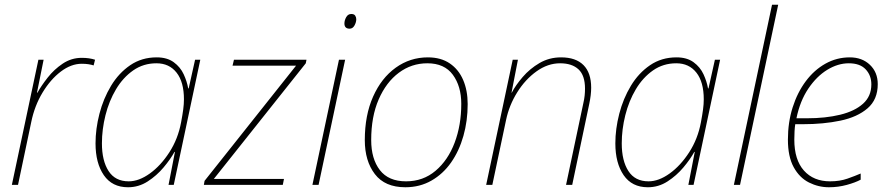

<svg xmlns="http://www.w3.org/2000/svg" viewBox="-20 -780 3750 810"><path d="M30 0 142 -528H164L136 -389H138Q154 -418 181 -452.5Q208 -487 244.5 -511.5Q281 -536 325 -536Q357 -536 381 -528L375 -504Q366 -507 353.5 -509Q341 -511 325 -511Q280 -511 236.5 -478Q193 -445 159.5 -389.5Q126 -334 112 -266L56 0Z M520 10Q453 10 418 -41Q383 -92 383 -175Q383 -236 399.5 -300Q416 -364 448.5 -418Q481 -472 529.5 -505Q578 -538 641 -538Q685 -538 713 -517.5Q741 -497 755 -466.5Q769 -436 774 -407H776L803 -528H825L713 0H691L718 -139H716Q699 -108 670 -73.5Q641 -39 603 -14.5Q565 10 520 10ZM523 -15Q566 -15 612 -48Q658 -81 694.5 -137.5Q731 -194 744 -264Q750 -296 753 -318.5Q756 -341 756 -361Q756 -434 725 -473.5Q694 -513 640 -513Q585 -513 542 -483Q499 -453 469.5 -403.5Q440 -354 425 -294Q410 -234 410 -175Q410 -102 438 -58.5Q466 -15 523 -15Z M840 0 843 -17 1229 -503H961L967 -528H1273L1270 -513L882 -25H1178L1173 0Z M1455 -659Q1433 -659 1433 -681Q1433 -694 1440.5 -707.5Q1448 -721 1462 -721Q1474 -721 1478.5 -714Q1483 -707 1483 -699Q1483 -686 1475.5 -672.5Q1468 -659 1455 -659ZM1298 0 1410 -528H1436L1324 0Z M1690 10Q1604 10 1561.5 -45.5Q1519 -101 1519 -189Q1519 -294 1554 -372.5Q1589 -451 1649.5 -494.5Q1710 -538 1785 -538Q1840 -538 1877.5 -512.5Q1915 -487 1934 -442.5Q1953 -398 1953 -341Q1953 -270 1935 -206.5Q1917 -143 1883 -94.5Q1849 -46 1800 -18Q1751 10 1690 10ZM1693 -15Q1765 -15 1817.5 -59.5Q1870 -104 1898 -178Q1926 -252 1926 -342Q1926 -416 1890.5 -464.5Q1855 -513 1783 -513Q1716 -513 1662.5 -473Q1609 -433 1577.5 -360.5Q1546 -288 1546 -189Q1546 -110 1582.5 -62.5Q1619 -15 1693 -15Z M2031 0 2143 -528H2165L2138 -389H2139Q2155 -420 2185 -455Q2215 -490 2256 -514Q2297 -538 2347 -538Q2409 -538 2441.5 -505.5Q2474 -473 2474 -410Q2474 -380 2466 -342L2394 0H2368L2441 -345Q2445 -362 2446.5 -377Q2448 -392 2448 -406Q2448 -462 2420.5 -487.5Q2393 -513 2343 -513Q2291 -513 2243.5 -479Q2196 -445 2162 -390.5Q2128 -336 2115 -274L2057 0Z M2713 10Q2646 10 2611 -41Q2576 -92 2576 -175Q2576 -236 2592.5 -300Q2609 -364 2641.5 -418Q2674 -472 2722.5 -505Q2771 -538 2834 -538Q2878 -538 2906 -517.5Q2934 -497 2948 -466.5Q2962 -436 2967 -407H2969L2996 -528H3018L2906 0H2884L2911 -139H2909Q2892 -108 2863 -73.5Q2834 -39 2796 -14.5Q2758 10 2713 10ZM2716 -15Q2759 -15 2805 -48Q2851 -81 2887.5 -137.5Q2924 -194 2937 -264Q2943 -296 2946 -318.5Q2949 -341 2949 -361Q2949 -434 2918 -473.5Q2887 -513 2833 -513Q2778 -513 2735 -483Q2692 -453 2662.5 -403.5Q2633 -354 2618 -294Q2603 -234 2603 -175Q2603 -102 2631 -58.5Q2659 -15 2716 -15Z M3076 0 3237 -760H3263L3102 0Z M3477 10Q3433 10 3393 -10Q3353 -30 3328.5 -74.5Q3304 -119 3304 -191Q3304 -264 3324 -327Q3344 -390 3379.5 -437.5Q3415 -485 3462.5 -511.5Q3510 -538 3565 -538Q3617 -538 3650 -506.5Q3683 -475 3683 -425Q3683 -360 3640 -323Q3597 -286 3525.5 -271Q3454 -256 3367 -256H3335Q3333 -244 3332 -226.5Q3331 -209 3331 -191Q3331 -106 3371.5 -60.5Q3412 -15 3482 -15Q3523 -15 3555.5 -26.5Q3588 -38 3611 -48V-22Q3589 -10 3552.5 0Q3516 10 3477 10ZM3340 -281H3384Q3463 -281 3524.5 -296Q3586 -311 3621 -342.5Q3656 -374 3656 -424Q3656 -462 3632 -487.5Q3608 -513 3561 -513Q3515 -513 3470 -485.5Q3425 -458 3390 -406Q3355 -354 3340 -281Z"/></svg>

Font: Noto Sans Disp Thin
Style: Italic
Weight: 100
Italic angle: -12°
Designer: Monotype Design Team
Foundry: Monotype Imaging Inc.
Version: Version 2.000;GOOG;noto-source:20170915:90ef993387c0